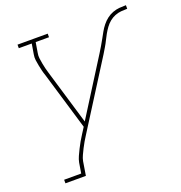

<svg xmlns="http://www.w3.org/2000/svg" viewBox="-132 -644 908 962"><g transform="rotate(-20 322.0 -162.5)"><path d="M54 205V186H145L154 131Q157 115 164.5 98.5Q172 82 180 66Q188 50 197 34Q206 18 216 3L237 -30L145 -338Q140 -352 136.5 -366.5Q133 -381 130 -396Q127 -411 125 -426Q123 -441 126 -457L135 -511H66V-530H227V-511H156L147 -457Q144 -442 146 -427.5Q148 -413 150.5 -399Q153 -385 156.5 -371Q160 -357 164 -344L251 -53L437 -348Q447 -364 456.5 -380Q466 -396 475 -412.5Q484 -429 493 -445Q502 -461 514 -476Q526 -491 541 -502.5Q556 -514 573.5 -520.5Q591 -527 608.5 -528.5Q626 -530 644 -530V-511Q628 -511 611 -509.5Q594 -508 578 -501.5Q562 -495 548.5 -484Q535 -473 524.5 -458.5Q514 -444 505.5 -429Q497 -414 489.5 -398.5Q482 -383 473 -368Q464 -353 455 -338L233 13Q224 27 215.5 41.5Q207 56 199.5 71Q192 86 185 101Q178 116 175 131L163 205Z"/></g></svg>

Font: Iosevka Curly Slab ThExObl
Style: Regular
Weight: 100
Width: 7
Italic angle: -9°
Monospace: yes
Designer: Belleve Invis
Foundry: Belleve Invis
Version: Version 11.1.0; ttfautohint (v1.8.3)